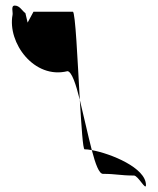

<svg xmlns="http://www.w3.org/2000/svg" viewBox="-20 -691 566 688"><path d="M25 -638C6 -538 102 -406 222 -436C237 -434 252 -390 266 -333C258 -475 250 -649 241 -649H100L79 -610L71 -644C59 -652 51 -671 33 -671C18 -671 27 -648 25 -638ZM266 -333C280 -276 295 -207 309 -153C299 -155 290 -156 283 -156C277 -156 272 -237 266 -333ZM309 -153C322 -103 335 -68 349 -68C397 -68 410 -62 460 -62C475 -62 503 -6 503 -28C503 -90 376 -141 309 -153Z"/></svg>

Font: Alpina
Style: Regular
Weight: 400
Version: Version 0.9